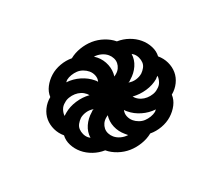

<svg xmlns="http://www.w3.org/2000/svg" viewBox="-80 -668 761 657"><g transform="rotate(20 300.0 -340.0)"><path d="M274 -180Q276 -180 278.5 -180.5Q281 -181 283 -181Q266 -196 259.5 -218.5Q253 -241 257 -265Q257 -268 257.5 -271Q258 -274 260 -277Q247 -270 239 -258Q231 -246 229 -234Q228 -223 230 -213Q232 -203 238.5 -196Q245 -189 254.5 -184.5Q264 -180 274 -180ZM288 -406Q288 -408 289 -410.5Q290 -413 290 -415Q292 -426 289.5 -435.5Q287 -445 281 -452.5Q275 -460 265.5 -464Q256 -468 246 -468Q233 -468 220.5 -462Q208 -456 199 -446Q202 -446 205 -446.5Q208 -447 212 -447Q235 -447 255.5 -436Q276 -425 288 -406ZM340 -403Q353 -410 361 -422Q369 -434 371 -447Q372 -457 370 -467Q368 -477 361.5 -484Q355 -491 345.5 -495.5Q336 -500 326 -500Q324 -500 321.5 -499.5Q319 -499 317 -499Q334 -484 340.5 -461.5Q347 -439 343 -415Q343 -412 342.5 -409Q342 -406 340 -403ZM398 -287Q408 -287 419 -291Q430 -295 438 -302.5Q446 -310 452 -320Q458 -330 460 -340Q460 -342 460 -344.5Q460 -347 460 -349Q442 -330 418 -319.5Q394 -309 370 -309Q367 -309 364 -309Q361 -309 358 -310Q363 -299 374 -293Q385 -287 398 -287ZM140 -331Q158 -350 182 -360.5Q206 -371 230 -371Q233 -371 236 -371Q239 -371 242 -370Q237 -381 226 -387Q215 -393 203 -393Q192 -393 181 -389Q170 -385 162 -377.5Q154 -370 148 -360Q142 -350 140 -340Q140 -338 140 -335.5Q140 -333 140 -331ZM174 -221 176 -234Q180 -257 194.5 -279.5Q209 -302 230 -317Q228 -317 225.5 -317.5Q223 -318 221 -318Q210 -318 200 -314Q190 -310 181.5 -302.5Q173 -295 167 -285Q161 -275 160 -265Q157 -252 161.5 -240.5Q166 -229 174 -221ZM354 -212Q367 -212 379.5 -218Q392 -224 401 -234H389Q365 -234 344.5 -244.5Q324 -255 312 -274Q312 -272 311 -269.5Q310 -267 310 -265Q308 -254 310.5 -244.5Q313 -235 319 -227.5Q325 -220 334.5 -216Q344 -212 354 -212ZM379 -362Q390 -362 400 -366Q410 -370 418.5 -377.5Q427 -385 433 -395Q439 -405 440 -415Q443 -428 438.5 -439.5Q434 -451 426 -459Q425 -456 425 -453Q425 -450 425 -447Q421 -423 406 -400.5Q391 -378 370 -363Q372 -363 374.5 -362.5Q377 -362 379 -362ZM265 -127Q244 -127 225 -135Q206 -143 195 -158Q174 -158 155.5 -166.5Q137 -175 124.5 -189.5Q112 -204 107 -224Q102 -244 106 -265Q93 -279 88.5 -299Q84 -319 87 -340Q90 -361 101.5 -381Q113 -401 130 -415Q134 -436 146 -456Q158 -476 174.5 -490.5Q191 -505 212.5 -513.5Q234 -522 255 -522Q272 -537 293 -545Q314 -553 335 -553Q356 -553 375 -545Q394 -537 405 -522Q426 -522 444.5 -513.5Q463 -505 475.5 -490.5Q488 -476 493 -456Q498 -436 494 -415Q507 -401 511.5 -381Q516 -361 513 -340Q510 -319 498.5 -299Q487 -279 470 -265Q466 -244 454 -224Q442 -204 425.5 -189.5Q409 -175 387.5 -166.5Q366 -158 345 -158Q328 -143 307 -135Q286 -127 265 -127Z"/></g></svg>

Font: Iosevka HT Extended
Style: Bold Italic
Weight: 700
Width: 7
Italic angle: -9°
Monospace: yes
Designer: Belleve Invis
Foundry: Belleve Invis
Version: Version 32.3.0; ttfautohint (v1.8.4)